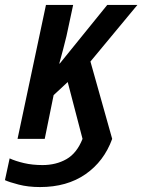

<svg xmlns="http://www.w3.org/2000/svg" viewBox="-52 -562 576 777"><path d="M-32 167 -13 79Q11 90 45 98Q79 106 120 106Q175 106 217 82Q259 58 282 0L222 -230L165 -177L129 0H19L134 -542H244L217 -416Q211 -391 203.5 -362.5Q196 -334 188 -305H190L382 -542H504L314 -313L402 0Q369 91 294 143Q219 195 110 195Q62 195 23.5 185Q-15 175 -32 167Z"/></svg>

Font: Noto Sans Condensed SemiBold
Style: Italic
Weight: 600
Width: 3
Italic angle: -12°
Designer: Monotype Design Team
Foundry: Monotype Imaging Inc.
Version: Version 2.013; ttfautohint (v1.8.4.7-5d5b)